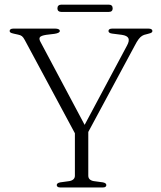

<svg xmlns="http://www.w3.org/2000/svg" viewBox="-20 -826 708 846"><path d="M362.5 -232.5 322 -216.5 89.5 -649Q83 -661.5 76.8 -666.5Q70.5 -671.5 59.5 -673.5L41.5 -677.5Q29.5 -680 26 -682.8Q22.5 -685.5 22.5 -689.5Q22.5 -694.5 26.8 -697.2Q31 -700 39.5 -700H223.5Q232.5 -700 238 -697.2Q243.5 -694.5 243.5 -689.5Q243.5 -680.5 220.5 -677L183.5 -672.5Q161.5 -669 156.2 -662.5Q151 -656 157.5 -643L360 -262.5L337 -246L539.5 -625Q551 -646 545.8 -657.5Q540.5 -669 517 -672.5L474 -678Q466 -679 462 -682Q458 -685 458 -689.5Q458 -694.5 462.2 -697.2Q466.5 -700 474.5 -700H634Q642.5 -700 647 -697.2Q651.5 -694.5 651.5 -689.5Q651.5 -685.5 648.2 -682.8Q645 -680 632.5 -677L625 -675Q614 -673 606 -668Q598 -663 590.5 -653Q583 -643 573.5 -624.5ZM310 -252H369V-52Q369 -42 375.2 -36Q381.5 -30 393 -28L433.5 -22.5Q448.5 -19.5 448.5 -10.5Q448.5 -6 445 -3Q441.5 0 433.5 0H245.5Q237.5 0 233.8 -3Q230 -6 230 -10.5Q230 -19.5 245.5 -22.5L285.5 -28Q297 -30 303.5 -36Q310 -42 310 -52ZM233 -789Q233 -797 237.5 -801.2Q242 -805.5 250 -805.5H459.5Q468 -805.5 472.2 -801.2Q476.5 -797 476.5 -789Q476.5 -781.5 472.2 -777.5Q468 -773.5 459.5 -773.5H250Q242 -773.5 237.5 -777.5Q233 -781.5 233 -789Z"/></svg>

Font: Fraunces ExtraLight
Style: Regular
Weight: 250
Version: Version 1.000;[b76b70a41]